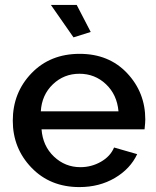

<svg xmlns="http://www.w3.org/2000/svg" viewBox="-20 -751 635 781"><path d="M187 -731H292L349 -621L279 -599ZM303 10Q184 10 108 -69Q32 -148 32 -260Q32 -374 108 -453Q184 -532 304 -532Q423 -532 497 -453.5Q571 -375 571 -265Q571 -252 568 -225H149Q154 -157 199.5 -114Q245 -71 307 -71Q352 -71 390.5 -93Q429 -115 444 -151L538 -124Q510 -64 447 -27Q384 10 303 10ZM146 -298H462Q456 -366 411 -408.5Q366 -451 303 -451Q240 -451 195 -408Q150 -365 146 -298Z"/></svg>

Font: Raleway-v4020 SemiBold
Style: Regular
Weight: 600
Designer: Matt McInerney, Pablo Impallari, Rodrigo Fuenzalida
Foundry: Matt McInerney, Pablo Impallari, Rodrigo Fuenzalida
Version: Version 4.020;PS 004.020;hotconv 1.0.88;makeotf.lib2.5.64775